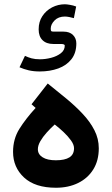

<svg xmlns="http://www.w3.org/2000/svg" viewBox="-20 -885 526 903"><path d="M285.2 -864.9Q253.3 -864.9 225.1 -850.4Q197 -835.9 179.4 -809.4Q161.8 -783 161.8 -746.8Q161.8 -713.9 180 -696.1Q198.1 -678.2 230.4 -678.2H266.4Q275.3 -678.2 280 -676.2Q284.6 -674.2 284.6 -670.8Q284.6 -648.9 266.2 -634.6Q247.7 -620.3 220.7 -613.2Q193.7 -606.2 168.1 -606.2Q144.8 -606.2 128.3 -610.7Q111.9 -615.3 97.4 -622.3L71.8 -568.6Q91.7 -559.8 115 -554.3Q138.4 -548.9 167.1 -548.9Q215.1 -548.9 254.1 -563.1Q293.1 -577.3 316 -606.6Q339 -635.9 339 -680.8Q339 -704.7 323.2 -720.5Q307.4 -736.3 278.2 -736.3H233Q223.3 -736.3 220.9 -738.7Q218.6 -741.2 218.6 -750.4Q218.6 -770.4 236.6 -788.8Q254.5 -807.2 285.2 -807.2Q293.7 -807.2 305.8 -804.9Q317.8 -802.6 327.4 -799.7L338.2 -854.3Q325 -859.6 309.1 -862.2Q293.2 -864.9 285.2 -864.9ZM328.2 -187.8Q328.2 -158.7 306.7 -145Q285.1 -131.2 242.7 -131.2Q202.4 -131.2 180.3 -145.3Q158.1 -159.3 158.1 -183Q158.1 -201 169.8 -221.1Q181.4 -241.2 199.6 -261.5Q217.8 -281.8 237.3 -299.5Q257.4 -284.2 278.4 -264.5Q299.4 -244.7 313.8 -224.7Q328.2 -204.7 328.2 -187.8ZM147.6 -377.5Q101.3 -326.9 71.3 -279.1Q41.4 -231.4 41.4 -170.7Q41.4 -98 93.3 -50Q145.3 -2 243.2 -2Q302.1 -2 347.6 -24.4Q393.1 -46.8 418.8 -88.3Q444.6 -129.8 444.6 -187.6Q444.6 -232.5 424.1 -272.5Q403.6 -312.6 369 -349.4Q334.4 -386.3 291.8 -421.4Q249.2 -456.6 204.5 -492.3L128.3 -394.6Z"/></svg>

Font: Vazirmatn NL
Style: Regular
Weight: 400
Designer: Saber Rastikerdar
Foundry: Saber Rastikerdar
Version: Version 33.003